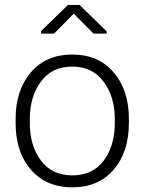

<svg xmlns="http://www.w3.org/2000/svg" viewBox="-20 -763 597 792"><path d="M44.4 -272Q44.4 -391.1 107.4 -464.6Q170.4 -538.1 277.8 -538.1Q385.7 -538.1 448.7 -464.6Q511.7 -391.1 511.7 -272V-255.9Q511.7 -136.2 449 -63.2Q386.2 9.8 278.8 9.8Q170.4 9.8 107.4 -63.2Q44.4 -136.2 44.4 -255.9ZM103 -255.9Q103 -162.1 148.7 -100.8Q194.3 -39.6 278.8 -39.6Q362.3 -39.6 408 -100.8Q453.6 -162.1 453.6 -255.9V-272Q453.6 -363.8 407.5 -426Q361.3 -488.3 277.8 -488.3Q193.8 -488.3 148.4 -426Q103 -363.8 103 -272ZM420.4 -633.3V-624.5H365.7L284.2 -706.5L203.1 -624.5H149.4V-634.8L260.3 -742.7H308.1Z"/></svg>

Font: Franko
Style: Light
Weight: 300
Designer: Google
Version: Version 1.200310; 2013